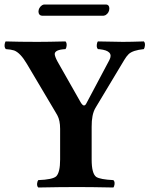

<svg xmlns="http://www.w3.org/2000/svg" viewBox="-20 -831 664 853"><path d="M439.9 -761.2H166Q151.9 -762.7 150.9 -778.8Q150.9 -796.4 166.5 -807.6Q171.9 -810.5 175.8 -811H452.1Q465.3 -809.6 465.8 -793.9Q465.8 -774.9 449.7 -764.2Q444.3 -761.7 439.9 -761.2ZM387.2 -122.1Q387.2 -59.6 407.7 -44.9Q425.3 -33.7 483.9 -30.8Q492.7 -22 486.8 -3.4Q485.4 0.5 483.9 2Q383.3 0 325.2 0Q247.6 0 149.9 2Q141.1 -6.8 147 -25.4Q148.4 -29.3 149.9 -30.8Q214.4 -33.2 230 -47.9Q247.1 -65.4 247.1 -122.1V-258.8Q247.1 -295.9 234.9 -318.4Q231.4 -324.2 227.1 -332L99.6 -546.9Q70.3 -596.7 42.5 -606.9Q28.8 -611.3 5.9 -612.8Q-2.9 -621.6 2 -640.6Q3.4 -645 4.9 -647Q64.9 -645 147 -645Q191.9 -645 271 -647Q279.3 -638.7 274.4 -619.6Q272.9 -615.2 271 -612.8Q222.7 -610.4 223.1 -590.3Q224.1 -578.6 235.8 -557.1L340.3 -373Q353.5 -353.5 362.8 -370.1L465.8 -564Q487.8 -605.5 422.4 -612.3Q418 -612.8 415 -612.8Q406.7 -621.1 411.6 -640.6Q413.1 -645 415 -647Q494.6 -645 525.9 -645Q559.6 -645 619.1 -647Q627.4 -638.7 622.1 -619.6Q620.6 -615.2 619.1 -612.8Q570.3 -607.9 551.8 -590.8Q541.5 -580.6 532.2 -564.9L403.8 -351.1Q386.7 -321.8 387.2 -267.6Z"/></svg>

Font: Linux Libertine O
Style: Bold
Weight: 700
Designer: Philipp H. Poll
Foundry: Philipp H. Poll
Version: Version 5.0.0